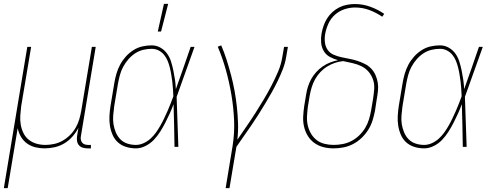

<svg xmlns="http://www.w3.org/2000/svg" viewBox="-40 -764 2560 999"><path d="M-20 215 102 -520H122L70 -210Q67 -186 65.5 -162Q64 -138 68 -115Q72 -92 82 -71.5Q92 -51 109.5 -37Q127 -23 149.5 -16.5Q172 -10 196 -10Q218 -10 241.5 -15Q265 -20 286 -32Q307 -44 324.5 -61.5Q342 -79 354 -100Q366 -121 372.5 -143.5Q379 -166 383 -189L438 -520H458L381 -56Q379 -47 380.5 -38Q382 -29 387.5 -22Q393 -15 401.5 -12.5Q410 -10 419 -10H433V8H416Q403 8 391 4.5Q379 1 371 -8Q363 -17 361 -30Q359 -43 361 -56L368 -99Q356 -75 337 -53.5Q318 -32 294.5 -18Q271 -4 244.5 2Q218 8 192 8Q167 8 143 2Q119 -4 100 -18Q81 -32 69 -52.5Q57 -73 52 -97L0 215Z M667 8Q641 8 616.5 0.5Q592 -7 574 -23Q556 -39 546 -62Q536 -85 532 -110Q528 -135 529.5 -161Q531 -187 535 -213L555 -333Q559 -357 566 -381Q573 -405 585 -427.5Q597 -450 614.5 -469.5Q632 -489 654 -503Q676 -517 700.5 -522.5Q725 -528 749 -528Q774 -528 795 -516Q816 -504 829.5 -485Q843 -466 850 -443.5Q857 -421 862 -397Q867 -373 870.5 -349Q874 -325 875 -300Q895 -355 914 -410Q933 -465 952 -520H972Q948 -455 925.5 -390Q903 -325 879 -260Q882 -195 883.5 -130Q885 -65 888 0H868Q867 -55 866 -110.5Q865 -166 863 -222Q854 -197 843 -173Q832 -149 820 -125.5Q808 -102 793.5 -79Q779 -56 760.5 -36.5Q742 -17 717 -4.5Q692 8 667 8ZM667 -10Q687 -10 707 -19Q727 -28 743 -42.5Q759 -57 771.5 -74.5Q784 -92 794.5 -110.5Q805 -129 814 -148Q823 -167 831.5 -186Q840 -205 847.5 -224.5Q855 -244 862 -263Q861 -282 860 -301Q859 -320 856.5 -339Q854 -358 851 -376.5Q848 -395 843.5 -413Q839 -431 832 -448Q825 -465 813.5 -479Q802 -493 785.5 -501.5Q769 -510 749 -510Q727 -510 704.5 -504.5Q682 -499 662.5 -486Q643 -473 627.5 -455Q612 -437 601 -416.5Q590 -396 584 -374Q578 -352 574 -330L554 -210Q551 -187 549 -163.5Q547 -140 550.5 -118Q554 -96 562.5 -75.5Q571 -55 586 -39.5Q601 -24 622.5 -17Q644 -10 667 -10ZM781 -600 813 -744H835L798 -600Z M1134 215 1170 -3Q1181 -71 1178 -138.5Q1175 -206 1164 -271Q1153 -336 1135.5 -399Q1118 -462 1093 -521L1111 -528Q1127 -491 1139.5 -451.5Q1152 -412 1162.5 -372Q1173 -332 1180.5 -291Q1188 -250 1192.5 -208Q1197 -166 1198.5 -123Q1200 -80 1195 -37Q1218 -71 1242 -105.5Q1266 -140 1288 -174.5Q1310 -209 1331.5 -245Q1353 -281 1372 -317.5Q1391 -354 1407 -391.5Q1423 -429 1429 -468L1438 -520H1458L1449 -468Q1444 -436 1432 -405Q1420 -374 1405.5 -344Q1391 -314 1374.5 -284.5Q1358 -255 1340.5 -226Q1323 -197 1305 -168.5Q1287 -140 1267.5 -111.5Q1248 -83 1228.5 -55.5Q1209 -28 1190 0L1154 215Z M1696 8Q1668 8 1642.5 1.5Q1617 -5 1596 -20Q1575 -35 1561.5 -57Q1548 -79 1542 -105Q1536 -131 1537.5 -158.5Q1539 -186 1543 -213L1553 -273Q1556 -293 1562.5 -313.5Q1569 -334 1579.5 -353Q1590 -372 1605.5 -389Q1621 -406 1639 -418.5Q1657 -431 1678 -439Q1699 -447 1719 -451Q1696 -457 1676 -468Q1656 -479 1644.5 -498.5Q1633 -518 1631 -541.5Q1629 -565 1633 -589Q1637 -610 1643.5 -629.5Q1650 -649 1661.5 -667.5Q1673 -686 1689.5 -701Q1706 -716 1725 -725.5Q1744 -735 1765 -739Q1786 -743 1806 -743Q1849 -743 1888 -728.5Q1927 -714 1959 -692L1949 -677Q1918 -698 1882.5 -711.5Q1847 -725 1807 -725Q1780 -725 1752.5 -716Q1725 -707 1703 -687.5Q1681 -668 1669 -641.5Q1657 -615 1652 -588Q1648 -566 1650.5 -544Q1653 -522 1664.5 -505Q1676 -488 1695.5 -479.5Q1715 -471 1735.5 -466.5Q1756 -462 1777.5 -458Q1799 -454 1819 -447.5Q1839 -441 1858 -431.5Q1877 -422 1891 -407.5Q1905 -393 1913.5 -374Q1922 -355 1925.5 -334Q1929 -313 1926.5 -290.5Q1924 -268 1920 -246L1911 -187Q1906 -161 1898 -136Q1890 -111 1875.5 -88Q1861 -65 1841 -46Q1821 -27 1797 -14.5Q1773 -2 1747 3Q1721 8 1696 8ZM1696 -10Q1719 -10 1743 -14.5Q1767 -19 1789 -30.5Q1811 -42 1829.5 -60Q1848 -78 1860.5 -99Q1873 -120 1880 -143.5Q1887 -167 1891 -190L1901 -249Q1905 -275 1907 -300.5Q1909 -326 1901 -349.5Q1893 -373 1877.5 -391Q1862 -409 1840.5 -419.5Q1819 -430 1794.5 -435.5Q1770 -441 1746 -446Q1724 -444 1703 -437Q1682 -430 1662.5 -418Q1643 -406 1627 -389Q1611 -372 1600 -352.5Q1589 -333 1582.5 -312Q1576 -291 1572 -270L1562 -210Q1559 -186 1557.5 -161Q1556 -136 1561 -113Q1566 -90 1577.5 -70Q1589 -50 1606.5 -36Q1624 -22 1647.5 -16Q1671 -10 1696 -10Z M2167 8Q2141 8 2116.5 0.5Q2092 -7 2074 -23Q2056 -39 2046 -62Q2036 -85 2032 -110Q2028 -135 2029.5 -161Q2031 -187 2035 -213L2055 -333Q2059 -357 2066 -381Q2073 -405 2085 -427.5Q2097 -450 2114.5 -469.5Q2132 -489 2154 -503Q2176 -517 2200.5 -522.5Q2225 -528 2249 -528Q2274 -528 2295 -516Q2316 -504 2329.5 -485Q2343 -466 2350 -443.5Q2357 -421 2362 -397Q2367 -373 2370.5 -349Q2374 -325 2375 -300Q2395 -355 2414 -410Q2433 -465 2452 -520H2472Q2448 -455 2425.5 -390Q2403 -325 2379 -260Q2382 -195 2383.5 -130Q2385 -65 2388 0H2368Q2367 -55 2366 -110.5Q2365 -166 2363 -222Q2354 -197 2343 -173Q2332 -149 2320 -125.5Q2308 -102 2293.5 -79Q2279 -56 2260.5 -36.5Q2242 -17 2217 -4.5Q2192 8 2167 8ZM2167 -10Q2187 -10 2207 -19Q2227 -28 2243 -42.5Q2259 -57 2271.5 -74.5Q2284 -92 2294.5 -110.5Q2305 -129 2314 -148Q2323 -167 2331.5 -186Q2340 -205 2347.5 -224.5Q2355 -244 2362 -263Q2361 -282 2360 -301Q2359 -320 2356.5 -339Q2354 -358 2351 -376.5Q2348 -395 2343.5 -413Q2339 -431 2332 -448Q2325 -465 2313.5 -479Q2302 -493 2285.5 -501.5Q2269 -510 2249 -510Q2227 -510 2204.5 -504.5Q2182 -499 2162.5 -486Q2143 -473 2127.5 -455Q2112 -437 2101 -416.5Q2090 -396 2084 -374Q2078 -352 2074 -330L2054 -210Q2051 -187 2049 -163.5Q2047 -140 2050.5 -118Q2054 -96 2062.5 -75.5Q2071 -55 2086 -39.5Q2101 -24 2122.5 -17Q2144 -10 2167 -10Z"/></svg>

Font: Iosevka Term Curly Thin
Style: Italic
Weight: 100
Italic angle: -9°
Designer: Belleve Invis
Foundry: Belleve Invis
Version: Version 32.3.0